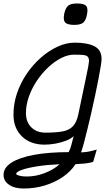

<svg xmlns="http://www.w3.org/2000/svg" viewBox="-21 -877 641 1103"><path d="M115 206Q62.5 206 30.8 184.2Q-1 162.5 -0.5 127Q-0.5 86.5 45 57.2Q90.5 28 174.8 12.5Q259 -3 373.5 -3Q383 -20.5 389.8 -47.2Q396.5 -74 402 -95Q387 -80 358.8 -69Q330.5 -58 297.8 -52Q265 -46 235 -46Q154.5 -46 105.5 -93Q56.5 -140 56.5 -218Q56 -279.5 76.2 -339.8Q96.5 -400 132.2 -452.8Q168 -505.5 213.8 -545.8Q259.5 -586 309.8 -609Q360 -632 409 -632Q482 -632 522.8 -610.5Q563.5 -589 562.5 -536Q562.5 -526.5 557.8 -496.5Q553 -466.5 544.8 -423.8Q536.5 -381 526 -331Q515.5 -281 503.8 -230.2Q492 -179.5 481 -134Q470 -88.5 460.5 -53.5Q451 -18.5 444.5 -1.5Q467.5 -2.5 486.5 -5.8Q505.5 -9 535 -18L514 53Q492 60 464.5 62.5Q437 65 413 66Q385.5 108.5 339.2 140Q293 171.5 235.2 188.8Q177.5 206 115 206ZM132 137Q184.5 137 235.5 117.5Q286.5 98 321.5 66.5Q251 69.5 194.8 78.2Q138.5 87 105.5 98.5Q72.5 110 72 122Q72 127.5 89.5 132.2Q107 137 132 137ZM240 -115Q300.5 -115 338.5 -122Q376.5 -129 398 -151.8Q419.5 -174.5 429 -220.5Q458.5 -362 474.2 -436.5Q490 -511 490.5 -526.5Q490 -544.5 482.2 -552Q474.5 -559.5 456.2 -561.2Q438 -563 404 -563Q369 -563 330.5 -543.5Q292 -524 255.8 -490Q219.5 -456 190.5 -412.5Q161.5 -369 144.5 -320.5Q127.5 -272 128 -223.5Q129.5 -173.5 160.2 -144.2Q191 -115 240 -115ZM406 -734Q365.5 -734 353 -748.5Q340.5 -763 348.5 -800.5Q356 -833 371.5 -845Q387 -857 421 -857Q462 -857 474.2 -842.8Q486.5 -828.5 478 -790.5Q471.5 -758 455.8 -746Q440 -734 406 -734Z"/></svg>

Font: Victor Mono Thin
Style: Italic
Weight: 100
Italic angle: -12°
Monospace: yes
Designer: Rune Bjørnerås
Version: Version 1.561;gftools[0.9.30]